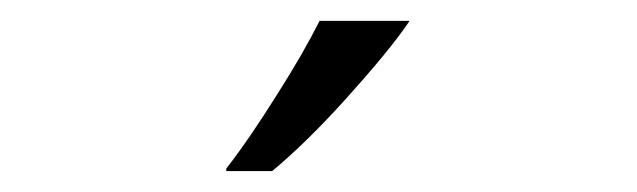

<svg xmlns="http://www.w3.org/2000/svg" viewBox="-20 -779 617 186"><path d="M199.2 -613.3H243.7C263.7 -629.9 287.6 -652.8 314.5 -682.6C341.3 -712.4 362.3 -737.3 376.5 -758.3V-758.8H289.6C279.3 -738.3 265.6 -714.4 248.5 -687.5C231 -659.7 214.8 -635.7 199.2 -615.7Z"/></svg>

Font: Sahel Light
Style: Regular
Weight: 300
Foundry: Saber Rastikerdar (saber.rastikerdar@gmail.com)
Version: Version 3.4.0